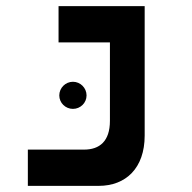

<svg xmlns="http://www.w3.org/2000/svg" viewBox="-20 -606 626 626"><path d="M70.8 0H301.8C390.1 0 451.7 -57.6 451.7 -164.1V-585.9H170.9V-467.8H338.4V-211.9C338.4 -145.5 304.7 -118.2 253.9 -118.2H70.8ZM217.8 -251C242.2 -251 262.2 -270.5 262.2 -294.9C262.2 -319.3 242.2 -339.4 217.8 -339.4C193.4 -339.4 173.3 -319.3 173.3 -294.9C173.3 -270.5 193.4 -251 217.8 -251Z"/></svg>

Font: Cascadia Code PL SemiBold
Style: Regular
Weight: 600
Monospace: yes
Designer: Aaron Bell
Foundry: Saja Typeworks
Version: Version 2404.023